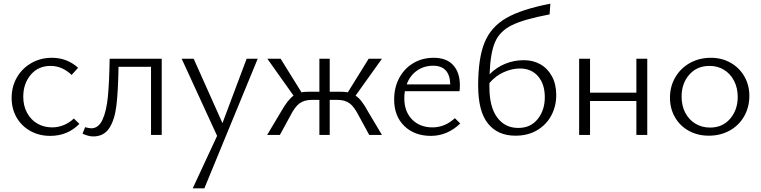

<svg xmlns="http://www.w3.org/2000/svg" viewBox="-20 -731 4123 1040"><path d="M43 -201Q43 -262 71.5 -311.5Q100 -361 150 -389.5Q200 -418 261 -418Q343 -418 403 -364L368 -325Q317 -374 254 -374Q187 -374 146.5 -326Q106 -278 106 -207Q106 -158 126.5 -120Q147 -82 182.5 -61.5Q218 -41 262 -41Q295 -41 325.5 -53.5Q356 -66 380 -89L410 -60Q346 5 252 5Q192 5 144.5 -21.5Q97 -48 70 -94.5Q43 -141 43 -201Z M856 0H798V-369H622Q620 -237 610.5 -159Q601 -81 571.5 -36.5Q542 8 485 8Q459 8 427 -7L441 -42Q464 -36 474 -36Q514 -36 535.5 -83Q557 -130 564.5 -209Q572 -288 574 -413H856Z M1376 -413 1087 289H1024L1156 5L964 -413H1029L1185 -64L1316 -413Z M1975 -124 2049 0H1980L1925 -101Q1899 -153 1873.5 -171.5Q1848 -190 1807 -190H1766V0H1710V-190H1669Q1629 -190 1603 -171.5Q1577 -153 1551 -101L1496 0H1427L1501 -124Q1538 -190 1570 -213L1428 -413H1500L1613 -231Q1630 -234 1651 -234H1710V-413H1766V-234H1826Q1846 -234 1864 -231L1977 -413H2049L1906 -213Q1924 -201 1940 -180Q1956 -159 1975 -124Z M2473 -62Q2403 5 2314 5Q2225 5 2170 -48.5Q2115 -102 2115 -192Q2115 -258 2143 -309.5Q2171 -361 2219.5 -389.5Q2268 -418 2329 -418Q2399 -418 2435 -378Q2471 -338 2471 -269Q2471 -248 2469 -237H2173Q2170 -219 2170 -199Q2170 -127 2212 -84Q2254 -41 2323 -41Q2390 -41 2444 -91ZM2183 -274H2419Q2416 -375 2326 -375Q2276 -375 2238 -348Q2200 -321 2183 -274Z M2993 -216Q2993 -156 2966.5 -106Q2940 -56 2890 -26Q2840 4 2772 4Q2676 4 2623 -62Q2570 -128 2570 -268Q2570 -415 2604.5 -500Q2639 -585 2722 -633Q2805 -681 2961 -711L2957 -653Q2819 -627 2753.5 -595Q2688 -563 2662 -504Q2636 -445 2632 -329Q2669 -366 2716.5 -385.5Q2764 -405 2818 -405Q2868 -405 2907.5 -382.5Q2947 -360 2970 -317Q2993 -274 2993 -216ZM2931 -204Q2931 -276 2894.5 -318Q2858 -360 2796 -360Q2753 -360 2708.5 -340Q2664 -320 2631 -281V-259Q2631 -152 2673 -95Q2715 -38 2787 -38Q2854 -38 2892.5 -86Q2931 -134 2931 -204Z M3486 -413V0H3427V-184H3176V0H3117V-413H3176V-229H3427V-413Z M3609 -202Q3609 -263 3638 -312.5Q3667 -362 3717.5 -390Q3768 -418 3831 -418Q3890 -418 3937.5 -391Q3985 -364 4012 -317Q4039 -270 4039 -212Q4039 -150 4010.5 -100.5Q3982 -51 3932 -23.5Q3882 4 3819 4Q3759 4 3711 -22.5Q3663 -49 3636 -96Q3609 -143 3609 -202ZM3976 -206Q3976 -255 3956 -293.5Q3936 -332 3901.5 -353Q3867 -374 3823 -374Q3755 -374 3713.5 -326.5Q3672 -279 3672 -208Q3672 -158 3692 -120Q3712 -82 3747 -61Q3782 -40 3826 -40Q3894 -40 3935 -88Q3976 -136 3976 -206Z"/></svg>

Font: Ysabeau Semilight
Style: Regular
Weight: 300
Designer: Christian Thalmann (Catharsis Fonts)
Version: Version 0.003